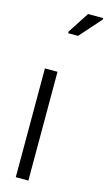

<svg xmlns="http://www.w3.org/2000/svg" viewBox="-172 -1243 721 1296"><g transform="rotate(15 188.5 -595.0)"><path d="M173 0H85V-760H173ZM175 -1030V-1042L271 -1190H377V-1180L244 -1030Z"/></g></svg>

Font: Noto Sans Tifinagh
Style: Regular
Weight: 400
Designer: JamraPatel
Foundry: JamraPatel LLC
Version: Version 2.004; ttfautohint (v1.8.4.7-5d5b)